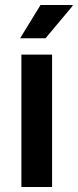

<svg xmlns="http://www.w3.org/2000/svg" viewBox="-20 -743 309 763"><path d="M65 0V-526H187V0ZM60 -591 141 -723H268L269 -720L161 -591Z"/></svg>

Font: Archivo SemiBold
Style: Regular
Weight: 600
Designer: Hector Gatti
Foundry: Omnibus-Type
Version: Version 2.001